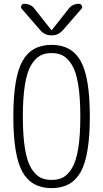

<svg xmlns="http://www.w3.org/2000/svg" viewBox="-20 -975 540 1005"><path d="M310.1 -683.6Q285.2 -697.3 250 -697.3Q214.8 -697.3 189.9 -683.6Q165 -669.9 143.6 -635.3Q122.1 -600.6 110.8 -533.2Q99.6 -465.8 99.6 -364.7Q99.6 -263.7 110.8 -196.3Q122.1 -128.9 143.6 -94.2Q165 -59.6 189.9 -46.4Q214.8 -33.2 250 -33.2Q285.2 -33.2 310.1 -46.4Q335 -59.6 356.4 -94.2Q377.9 -128.9 389.2 -196.3Q400.4 -263.7 400.4 -364.7Q400.4 -465.8 389.2 -533.2Q377.9 -600.6 356.4 -635.3Q335 -669.9 310.1 -683.6ZM402.8 -75.7Q355.5 9.8 250 9.8Q144.5 9.8 97.2 -75.7Q49.8 -161.1 49.8 -365.2Q49.8 -569.3 97.2 -654.8Q144.5 -740.2 250 -740.2Q355.5 -740.2 402.8 -654.8Q450.2 -569.3 450.2 -365.2Q450.2 -161.1 402.8 -75.7ZM338.9 -928.7Q358.4 -955.1 393.6 -955.1Q403.3 -955.1 408.2 -945.3Q413.1 -935.5 406.2 -928.7L309.6 -817.4Q285.2 -790 252 -790H248Q213.9 -790 190.4 -817.4L93.8 -928.7Q87.9 -935.5 91.8 -945.3Q95.7 -955.1 106.4 -955.1Q141.6 -955.1 161.1 -928.7L248 -818.4Q249 -817.4 250 -817.4L252 -818.4Z"/></svg>

Font: Rounded-L Mgen+ 1mn light
Style: Regular
Weight: 200
Designer: [Source Han Sans]
Ryoko NISHIZUKA  (kana & ideographs); Paul D. Hunt (Latin, Greek & Cyrillic); Wenlong ZHANG  (bopomofo
Version: Version 1.059.20150602